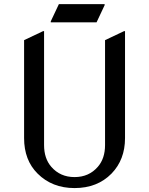

<svg xmlns="http://www.w3.org/2000/svg" viewBox="-20 -909 728 938"><path d="M97.7 -712.9 190.4 -756.8H195.3V-200.2Q195.3 -134.8 230.5 -94.2Q273.9 -43.9 344.2 -43.9Q414.6 -43.9 458 -94.2Q493.2 -134.8 493.2 -200.2V-712.9L585.9 -756.8H590.8V-234.4Q590.8 -128.9 524.9 -61Q455.6 9.8 344.2 9.8Q234.4 9.8 163.6 -61Q97.7 -126.5 97.7 -234.4ZM228 -799.8V-804.7L267.6 -888.7H491.2V-883.8L451.7 -799.8Z"/></svg>

Font: Nova Slim
Style: Book
Weight: 400
Version: Version 2.000